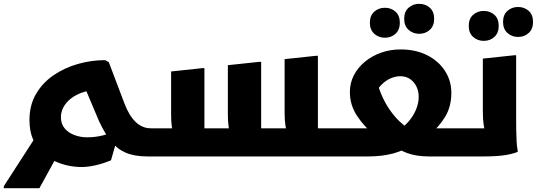

<svg xmlns="http://www.w3.org/2000/svg" viewBox="-43 -827 2838 1015"><path d="M278.8 -38.6 165.2 168H-22.8V157.2L174.1 -147.8ZM735.5 0Q667.1 0 621.3 -20Q575.4 -39.9 543 -81Q510.6 -122.1 480.4 -186.9L403.9 -368.3L470.2 -351.5Q426.5 -350.3 391.2 -337.7Q355.9 -325.2 330.8 -305.2Q305.6 -285.2 292.3 -259.8Q279 -234.3 279 -207.4Q279 -172.3 298.7 -148.6Q318.4 -124.9 350.4 -113Q382.4 -101.1 417.6 -101.1Q461.6 -101.1 501.3 -111.3Q541 -121.4 564.8 -132.8L584.6 -122.7L543.8 20.3Q503.8 37.2 463 46.6Q422.1 56 386.8 56Q354.1 56 316.9 48.4Q279.7 40.7 243.4 23.5Q207.1 6.3 177.7 -22.2Q148.2 -50.7 130.5 -92.9Q112.8 -135.1 112.8 -192.4Q112.8 -271.1 147.4 -330.3Q182 -389.4 240 -429.1Q298 -468.8 369.1 -489Q440.1 -509.1 513.3 -509.1L532.1 -498.3L615.3 -279Q639.8 -214.8 674.5 -181.8Q709.2 -148.7 755.5 -148.7V-20Z M736 0V-128.7L756 -148.7H939.1L880.3 -120.9Q868.9 -132.2 865.2 -158.2Q861.6 -184.1 861.6 -222V-449.2L1026.8 -466.8H1037.6V-75.6L966 -148.7H1239.1L1180.3 -120.9Q1168.9 -133.4 1165.3 -159.4Q1161.6 -185.3 1161.6 -222V-482.4L1326.8 -500H1337.6V-75.6L1266 -148.7H1540.6L1482.1 -122.1Q1470.1 -135.2 1465.9 -163.7Q1461.6 -192.2 1461.6 -232.8V-514.4L1626.8 -532H1637.6V-75.6L1566 -148.7H1756.2V-20L1750.2 0Z M2074.7 -565.7Q2154.5 -565.7 2215.1 -535.1Q2275.6 -504.5 2309.3 -452.3Q2343 -400.1 2343 -336.2Q2343 -263 2309.5 -208.3Q2275.9 -153.6 2223.2 -111.2L2187 -148.7H2423.5L2423.8 -20L2403.8 0H2225.6Q2157.1 0 2108.5 -18.2Q2059.9 -36.3 2023.7 -68.9L2152.8 -73.1Q2098.7 -32.8 2038 -16.4Q1977.3 0 1904.2 0H1723V-128.7L1743 -148.7H1979.3L1939.9 -110.5Q1883.6 -155.6 1845.1 -213.6Q1806.6 -271.6 1806.6 -340.4Q1806.6 -388.2 1827.6 -429Q1848.7 -469.7 1885.8 -500.5Q1922.9 -531.3 1971.5 -548.5Q2020 -565.7 2074.7 -565.7ZM1927.3 -304 1943.2 -434.1Q1952.1 -376.8 1972.2 -329.6Q1992.2 -282.4 2017.4 -246.4Q2042.6 -210.4 2067.8 -186.4Q2093 -162.3 2111.6 -151.3L2058.8 -137.4Q2090.6 -154.6 2115.7 -183.1Q2140.8 -211.6 2155.6 -246.2Q2170.5 -280.8 2170.5 -315.7Q2170.5 -343.6 2159.1 -368.3Q2147.7 -392.9 2125.7 -408.5Q2103.8 -424.1 2073 -424.1Q2048.4 -424.1 2021.2 -412.5Q1994 -400.9 1969.6 -374.8Q1945.2 -348.8 1927.3 -304ZM2172.9 -648.3Q2140.1 -648.3 2116.9 -669.3Q2093.7 -690.2 2093.7 -727.5Q2093.7 -765.5 2116.9 -786.1Q2140.1 -806.7 2172.9 -806.7Q2206.4 -806.7 2229.3 -786.1Q2252.1 -765.5 2252.1 -727.5Q2252.1 -690.2 2229.3 -669.3Q2206.4 -648.3 2172.9 -648.3ZM1991.5 -627.5Q1958.7 -627.5 1935.5 -648.5Q1912.3 -669.4 1912.3 -706.7Q1912.3 -744.7 1935.5 -765.3Q1958.7 -785.9 1991.5 -785.9Q2025 -785.9 2047.9 -765.3Q2070.7 -744.7 2070.7 -706.7Q2070.7 -669.4 2047.9 -648.5Q2025 -627.5 1991.5 -627.5Z M2384 0V-128.7L2404 -148.7H2589.2L2530.7 -122.1Q2519 -134 2514.3 -164.1Q2509.6 -194.1 2509.6 -235.6V-517.2L2674.8 -534.8H2685.6V-186Q2685.6 -166 2686.1 -136.5Q2686.6 -107 2688.1 -78.5Q2689.6 -50 2693.6 -32V-24Q2663.6 -12 2620.9 -6Q2578.2 0 2515.2 0ZM2695.6 -631.7Q2662.8 -631.7 2639.6 -652.7Q2616.4 -673.6 2616.4 -710.9Q2616.4 -748.9 2639.6 -769.5Q2662.8 -790.1 2695.6 -790.1Q2729.1 -790.1 2752 -769.5Q2774.8 -748.9 2774.8 -710.9Q2774.8 -673.6 2752 -652.7Q2729.1 -631.7 2695.6 -631.7ZM2514.2 -610.9Q2481.4 -610.9 2458.2 -631.9Q2435 -652.8 2435 -690.1Q2435 -728.1 2458.2 -748.7Q2481.4 -769.3 2514.2 -769.3Q2547.7 -769.3 2570.6 -748.7Q2593.4 -728.1 2593.4 -690.1Q2593.4 -652.8 2570.6 -631.9Q2547.7 -610.9 2514.2 -610.9Z"/></svg>

Font: Kufam
Style: Italic
Weight: 400
Italic angle: -11°
Designer: Artur Schmal
Foundry: Original Type
Version: Version 1.301; ttfautohint (v1.8.3)